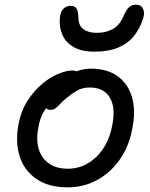

<svg xmlns="http://www.w3.org/2000/svg" viewBox="-20 -793 646 825"><path d="M271 12Q189 12 136.5 -24Q84 -60 64.5 -121.5Q45 -183 60 -262Q71 -318 98.5 -360.5Q126 -403 160.5 -432Q195 -461 230 -475.5Q265 -490 290 -490Q301 -490 308.5 -487Q316 -484 320.5 -477.5Q325 -471 323 -460Q318 -440 307 -423.5Q296 -407 266 -394Q230 -377 205.5 -356.5Q181 -336 166 -309.5Q151 -283 145 -246Q129 -165 164 -116.5Q199 -68 271 -68Q341 -68 393.5 -118.5Q446 -169 462 -253Q478 -330 452 -373.5Q426 -417 366 -417Q335 -417 313.5 -405Q292 -393 267 -373Q249 -358 238 -346Q227 -334 218.5 -327.5Q210 -321 197 -321Q183 -321 175.5 -330.5Q168 -340 172 -361Q176 -384 195.5 -408Q215 -432 243.5 -452.5Q272 -473 305 -485.5Q338 -498 370 -498Q442 -498 487 -464.5Q532 -431 548 -372.5Q564 -314 548 -238Q534 -163 494 -106.5Q454 -50 396.5 -19Q339 12 271 12ZM387 -571Q330 -571 296 -591Q262 -611 248 -643.5Q234 -676 237 -712Q239 -743 252.5 -755.5Q266 -768 283 -768Q301 -768 308.5 -757Q316 -746 317 -715Q318 -682 339 -667Q360 -652 396 -652Q434 -652 462.5 -667Q491 -682 507 -716Q522 -750 534 -761.5Q546 -773 563 -773Q586 -773 594.5 -755.5Q603 -738 595 -714Q582 -672 556.5 -639.5Q531 -607 489 -589Q447 -571 387 -571Z"/></svg>

Font: Shantell Sans
Style: Italic
Weight: 400
Italic angle: -11°
Designer: Stephen Nixon, Anya Danilova, Shantell Martin
Foundry: Arrow Type
Version: Version 1.011;[c5ecc13dd]